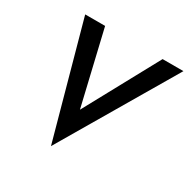

<svg xmlns="http://www.w3.org/2000/svg" viewBox="-119 -575 721 726"><g transform="rotate(30 241.5 -212.0)"><path d="M141 -460 217 -138 392 -460H483L191 36L54 -460Z"/></g></svg>

Font: Jost
Style: Italic
Weight: 400
Italic angle: -5°
Version: Version 3.710